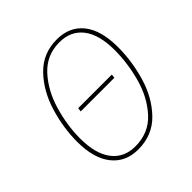

<svg xmlns="http://www.w3.org/2000/svg" viewBox="-185 -837 993 993"><g transform="rotate(-45 311.5 -340.5)"><path d="M571 -439Q571 -335 540.5 -232Q510 -129 442.5 -59.5Q375 10 271 10Q179 10 127 -55.5Q75 -121 75 -242Q75 -344 106.5 -447.5Q138 -551 205.5 -621Q273 -691 375 -691Q468 -691 519.5 -626.5Q571 -562 571 -439ZM98 -243Q98 -131 143.5 -71.5Q189 -12 271 -12Q370 -12 432 -80Q494 -148 521 -246Q548 -344 548 -440Q548 -553 502.5 -612Q457 -671 374 -671Q280 -671 218 -603.5Q156 -536 127 -437Q98 -338 98 -243ZM448 -361 445 -340H199L202 -361Z"/></g></svg>

Font: Fira Sans Condensed Thin
Style: Italic
Weight: 250
Width: 3
Italic angle: -8°
Designer: Carrois Corporate & Edenspiekermann AG
Foundry: Carrois Corporate GbR & Edenspiekermann AG
Version: Version 4.203